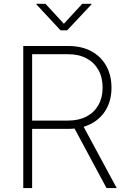

<svg xmlns="http://www.w3.org/2000/svg" viewBox="-20 -963 658 983"><path d="M99.1 0V-727.5H329.6Q397.9 -727.5 447.5 -700.7Q497.1 -673.8 523.9 -625.7Q550.8 -577.6 550.8 -514.2Q550.8 -451.2 523.9 -403.8Q497.1 -356.4 447.3 -329.8Q397.5 -303.2 329.1 -303.2H124V-345.7H328.6Q383.3 -345.7 422.9 -366.5Q462.4 -387.2 483.9 -425.3Q505.4 -463.4 505.4 -514.2Q505.4 -566.4 483.9 -604.7Q462.4 -643.1 422.9 -664.3Q383.3 -685.5 328.1 -685.5H144.5V0ZM525.4 0 348.1 -330.1H399.4L577.6 0ZM212.9 -943.4 307.1 -841.3 400.9 -943.4H448.2V-940.4L323.7 -807.6H290L166.5 -940.4V-943.4Z"/></svg>

Font: Inter 18pt ExtraLight
Style: Regular
Weight: 250
Designer: Rasmus Andersson
Foundry: rsms
Version: Version 4.001;git-66647c0bb